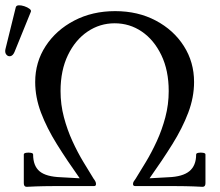

<svg xmlns="http://www.w3.org/2000/svg" viewBox="-20 -719 850 742"><path d="M83 3Q72 3 72 -11V-122Q72 -127 81 -128.5Q90 -130 99 -128.5Q108 -127 108 -122Q108 -78 133 -57Q158 -36 216 -34L288 -30Q239 -99 200 -161.5Q161 -224 138.5 -283.5Q116 -343 116 -402Q116 -479 156.5 -541Q197 -603 267 -639.5Q337 -676 425 -676Q513 -676 582 -639.5Q651 -603 690.5 -541Q730 -479 730 -402Q730 -343 707.5 -283.5Q685 -224 646 -161.5Q607 -99 558 -30L630 -34Q686 -36 712 -57.5Q738 -79 738 -122Q738 -127 747 -128.5Q756 -130 765 -128.5Q774 -127 774 -122V-11Q774 3 763 3Q726 1 695.5 0.5Q665 0 642 0Q608 0 572.5 0Q537 0 502 0Q494 0 494 -8Q494 -13 497 -18Q500 -23 504 -28Q522 -57 544 -93.5Q566 -130 586 -173.5Q606 -217 619 -266Q632 -315 632 -367Q632 -447 603.5 -506Q575 -565 528 -597Q481 -629 423 -629Q366 -629 318.5 -597Q271 -565 242.5 -506Q214 -447 214 -367Q214 -315 227 -266Q240 -217 260 -173.5Q280 -130 302 -93.5Q324 -57 342 -28Q346 -23 348.5 -18Q351 -13 351 -8Q351 0 344 0Q309 0 273.5 0Q238 0 203 0Q181 0 151 0.5Q121 1 83 3ZM36 -518Q30 -504 20.5 -502Q11 -500 4.5 -508Q-2 -516 1 -529L41 -691Q43 -698 52.5 -698.5Q62 -699 74 -695Q86 -691 94 -685Q102 -679 99 -673Z"/></svg>

Font: Junicode VF
Style: Regular
Weight: 400
Designer: Peter S. Baker
Version: Version 2.213